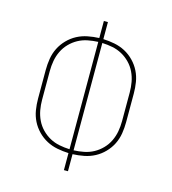

<svg xmlns="http://www.w3.org/2000/svg" viewBox="-109 -825 819 914"><g transform="rotate(15 300.0 -367.5)"><path d="M290 0V-84Q262 -85 234 -90.5Q206 -96 181.5 -109Q157 -122 137 -142.5Q117 -163 104.5 -188Q92 -213 87.5 -241Q83 -269 83 -297V-438Q83 -466 87.5 -494Q92 -522 104.5 -547Q117 -572 137 -592.5Q157 -613 181.5 -626Q206 -639 234 -644.5Q262 -650 290 -651V-735H310V-651Q338 -650 366 -644.5Q394 -639 418.5 -626Q443 -613 463 -592.5Q483 -572 495.5 -547Q508 -522 512.5 -494Q517 -466 517 -438V-297Q517 -269 512.5 -241Q508 -213 495.5 -188Q483 -163 463 -142.5Q443 -122 418.5 -109Q394 -96 366 -90.5Q338 -85 310 -84V0ZM290 -103V-632Q264 -631 239 -626Q214 -621 192 -609Q170 -597 152 -578.5Q134 -560 123 -537Q112 -514 107.5 -489Q103 -464 103 -438V-297Q103 -271 107.5 -246Q112 -221 123 -198Q134 -175 152 -156.5Q170 -138 192 -126Q214 -114 239 -109Q264 -104 290 -103ZM310 -103Q336 -104 361 -109Q386 -114 408 -126Q430 -138 448 -156.5Q466 -175 477 -198Q488 -221 492.5 -246Q497 -271 497 -297V-438Q497 -464 492.5 -489Q488 -514 477 -537Q466 -560 448 -578.5Q430 -597 408 -609Q386 -621 361 -626Q336 -631 310 -632Z"/></g></svg>

Font: Iosevka Thin Extended
Style: Regular
Weight: 100
Width: 7
Monospace: yes
Designer: Belleve Invis
Foundry: Belleve Invis
Version: Version 32.5.0; ttfautohint (v1.8.4)